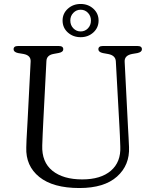

<svg xmlns="http://www.w3.org/2000/svg" viewBox="-20 -932 781 968"><path d="M582.5 -288 564 -622.5Q562.5 -652.5 526 -659.5L498.5 -664.5Q476 -669.5 476 -683.5Q476 -700 498 -700H674Q695.5 -700 695.5 -683.5Q695.5 -669.5 673 -664.5L646.5 -660Q606.5 -652.5 608.5 -620.5L625.5 -287Q627 -262.5 628.2 -239Q629.5 -215.5 630.5 -190.5Q634.5 -99.5 570 -41.8Q505.5 16 380.5 16Q247.5 16 178.2 -39.8Q109 -95.5 112.5 -189Q112.5 -204.5 113.8 -228.2Q115 -252 116.5 -277.2Q118 -302.5 119 -322L134.5 -622Q136 -653 98 -660L71 -664.5Q48.5 -669.5 48.5 -683.5Q48.5 -700 70.5 -700H277Q299 -700 299 -683.5Q299 -669.5 276.5 -665L249.5 -660Q215 -653.5 214 -624L198.5 -324.5Q196.5 -286.5 195.2 -256Q194 -225.5 193 -199Q190 -115 244.2 -71.2Q298.5 -27.5 394.5 -27.5Q488 -27.5 539 -71.2Q590 -115 586.5 -193Q585.5 -226 584.5 -247.5Q583.5 -269 582.5 -288ZM386.5 -744.5Q348.5 -744.5 322 -768.2Q295.5 -792 295.5 -828.5Q295.5 -864 322 -888Q348.5 -912 386.5 -912Q424.5 -912 450.8 -888Q477 -864 477 -828.5Q477 -792.5 450.8 -768.5Q424.5 -744.5 386.5 -744.5ZM386.5 -883Q365 -883 349.8 -867.2Q334.5 -851.5 334.5 -828.5Q334.5 -805 349.8 -789.2Q365 -773.5 386.5 -773.5Q408.5 -773.5 423.5 -789.2Q438.5 -805 438.5 -828.5Q438.5 -851.5 423.5 -867.2Q408.5 -883 386.5 -883Z"/></svg>

Font: Fraunces 9pt Soft Light
Style: Regular
Weight: 300
Version: Version 1.000;[0bf87f6ff]